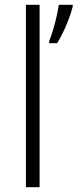

<svg xmlns="http://www.w3.org/2000/svg" viewBox="-20 -780 323 800"><path d="M145 0H88V-760H145ZM283 -753Q275 -720 257 -677Q239 -634 218 -600H185V-609Q192 -626 200.5 -653.5Q209 -681 215.5 -710Q222 -739 225 -760H283Z"/></svg>

Font: Noto Sans Lao UI Light
Style: Regular
Weight: 300
Designer: Monotype Design Team
Foundry: Monotype Imaging Inc.
Version: Version 2.000; ttfautohint (v1.8.4.7-5d5b)